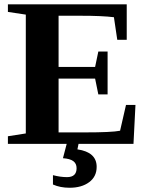

<svg xmlns="http://www.w3.org/2000/svg" viewBox="-20 -675 707 901"><path d="M17.1 -35.6 101.1 -48.8V-606.4L17.1 -619.1V-654.8H574.7V-488.3H530.3L514.6 -594.2Q460 -601.1 356.4 -601.1H254.9V-360.8H426.3L441.4 -433.1H484.9V-231.9H441.4L426.3 -306.2H254.9V-53.7H378.4Q504.4 -53.7 543.5 -61.5L571.3 -182.6H615.7L606.4 0H348.6L343.3 25.9Q433.6 39.1 433.6 107.9Q433.6 153.8 398.4 179.9Q363.3 206.1 306.6 206.1Q262.7 206.1 228.5 190.9V147Q263.7 156.2 294.4 156.2Q339.4 156.2 339.4 114.3Q339.4 92.8 324.2 81.3Q309.1 69.8 275.4 67.4L293 0H17.1Z"/></svg>

Font: Liberation Serif
Style: Bold
Weight: 700
Designer: Steve Matteson
Foundry: Ascender Corporation
Version: Version 2.1.5